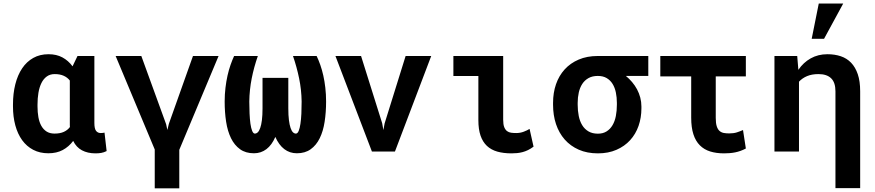

<svg xmlns="http://www.w3.org/2000/svg" viewBox="-20 -838 4841 1062"><path d="M502 -528.3V-157.7Q502 -126 511.5 -114Q521 -102.1 537.1 -102.1Q549.3 -102.1 558.1 -104.5L569.8 -2.4Q554.2 5.4 539.8 7.8Q525.4 10.3 508.3 10.3Q464.8 10.3 433.3 -6.6Q401.9 -23.4 384.8 -58.6Q360.8 -26.4 327.1 -8.3Q293.5 9.8 247.6 9.8Q200.2 9.8 163.8 -9.3Q127.4 -28.3 102.5 -62.7Q77.6 -97.2 64.7 -144.8Q51.8 -192.4 51.8 -249.5V-259.8Q51.8 -320.8 64.7 -371.8Q77.6 -422.9 102.5 -460Q127.4 -497.1 164.1 -517.6Q200.7 -538.1 248.5 -538.1Q292.5 -538.1 325.2 -520.5Q357.9 -502.9 381.3 -471.2L408.7 -528.3ZM187.5 -249.5Q187.5 -217.3 192.4 -189.7Q197.3 -162.1 208.5 -142.1Q219.7 -122.1 237.5 -110.6Q255.4 -99.1 281.7 -99.1Q312 -99.1 333 -108.6Q354 -118.2 366.7 -135.3Q366.2 -140.6 366.2 -146.2Q366.2 -151.9 366.2 -157.7V-392.6Q353 -409.7 332.3 -418.9Q311.5 -428.2 282.7 -428.2Q256.8 -428.2 238.5 -414.8Q220.2 -401.4 209 -378.4Q197.8 -355.5 192.6 -325Q187.5 -294.4 187.5 -259.8Z M1047.4 -528.3H1189L971.7 -9.3V203.6H835.9V-11.2L619.6 -528.3H761.7L898.9 -150.9L905.8 -119.1L914.1 -153.3Z M1406.2 -528.3Q1384.8 -467.3 1372.3 -404.5Q1359.9 -341.8 1358.9 -276.4Q1358.9 -242.2 1360.4 -210.2Q1361.8 -178.2 1365.2 -153.6Q1368.7 -128.9 1374.8 -114Q1380.9 -99.1 1389.6 -99.1Q1398.4 -99.1 1406 -106.4Q1413.6 -113.8 1419.4 -130.4Q1425.3 -147 1428.7 -173.6Q1432.1 -200.2 1432.1 -238.8V-407.2H1574.7V-238.8Q1574.7 -200.2 1578.1 -173.6Q1581.5 -147 1587.2 -130.4Q1592.8 -113.8 1600.3 -106.4Q1607.9 -99.1 1616.7 -99.1Q1626 -99.1 1632.1 -114Q1638.2 -128.9 1641.8 -153.3Q1645.5 -177.7 1647 -209.7Q1648.4 -241.7 1648.4 -276.4Q1647.5 -341.8 1634.5 -404.5Q1621.6 -467.3 1600.6 -528.3H1731.4Q1742.2 -505.9 1751.7 -478.8Q1761.2 -451.7 1768.3 -420.2Q1775.4 -388.7 1779.5 -352.5Q1783.7 -316.4 1783.7 -276.4Q1783.7 -216.8 1775.6 -164.6Q1767.6 -112.3 1748.5 -73.5Q1729.5 -34.7 1698.5 -12.5Q1667.5 9.8 1622.1 9.8Q1582.5 9.8 1552.5 -13.2Q1522.5 -36.1 1502.9 -80.6Q1483.9 -36.1 1453.9 -13.2Q1423.8 9.8 1384.8 9.8Q1338.9 9.8 1307.9 -12.5Q1276.9 -34.7 1257.8 -73.5Q1238.8 -112.3 1230.7 -164.6Q1222.7 -216.8 1222.7 -276.4Q1222.7 -316.4 1227.1 -352.5Q1231.4 -388.7 1238.5 -420.2Q1245.6 -451.7 1255.1 -478.8Q1264.6 -505.9 1274.9 -528.3Z M2093.8 -156.7 2100.6 -118.7 2107.4 -155.3 2223.6 -528.3H2365.2L2164.6 0H2037.1L1835.4 -528.3H1977.1Z M2487.8 -528.3H2763.2V-175.8Q2763.2 -149.4 2769 -134.8Q2774.9 -120.1 2784.7 -112.8Q2794.4 -105.5 2807.6 -103.8Q2820.8 -102.1 2835.4 -102.1Q2857.4 -102.1 2876.7 -109.4Q2896 -116.7 2909.2 -125L2931.2 -26.9Q2915.5 -15.1 2900.4 -7.8Q2885.3 -0.5 2870.4 3.4Q2855.5 7.3 2840.3 8.8Q2825.2 10.3 2809.6 10.3Q2764.6 10.3 2730.5 0.5Q2696.3 -9.3 2673.1 -31.2Q2649.9 -53.2 2637.9 -88.1Q2626 -123 2626 -173.3V-417.5H2487.8Z M3565.9 -418H3441.9Q3460.4 -402.8 3476.3 -384Q3492.2 -365.2 3503.7 -343.8Q3515.1 -322.3 3521.5 -298.3Q3527.8 -274.4 3527.8 -249V-238.8Q3527.8 -187 3512 -141.6Q3496.1 -96.2 3465.3 -62.5Q3434.6 -28.8 3389.6 -9.3Q3344.7 10.3 3287.1 10.3Q3227.5 10.3 3181.4 -10Q3135.3 -30.3 3103.5 -66.4Q3071.8 -102.5 3055.4 -151.6Q3039.1 -200.7 3039.1 -258.8V-269Q3039.1 -324.7 3055.4 -372.1Q3071.8 -419.4 3103.3 -454.1Q3134.8 -488.8 3180.9 -508.5Q3227.1 -528.3 3286.1 -528.3H3565.9ZM3175.3 -258.8Q3175.3 -225.6 3181.2 -196.5Q3187 -167.5 3200.2 -145.8Q3213.4 -124 3234.9 -111.3Q3256.3 -98.6 3287.1 -98.6Q3315.4 -98.6 3335.4 -111.3Q3355.5 -124 3368.2 -145.8Q3380.9 -167.5 3386.5 -196.5Q3392.1 -225.6 3392.1 -258.8V-269Q3392.1 -299.3 3386.5 -326.4Q3380.9 -353.5 3368.4 -373.8Q3356 -394 3335.9 -406Q3315.9 -418 3286.6 -418Q3256.3 -418 3235.1 -406Q3213.9 -394 3200.7 -373.8Q3187.5 -353.5 3181.4 -326.4Q3175.3 -299.3 3175.3 -269Z M4105.5 -415.5H3939V-185.5Q3939 -156.2 3944.6 -139.2Q3950.2 -122.1 3960.2 -113.5Q3970.2 -105 3983.6 -102.5Q3997.1 -100.1 4013.2 -100.1Q4038.1 -100.1 4055.4 -105.7Q4072.8 -111.3 4089.8 -118.7L4105.5 -16.6Q4089.8 -8.3 4075.2 -3.2Q4060.5 2 4045.9 4.9Q4031.2 7.8 4016.4 9Q4001.5 10.3 3984.9 10.3Q3941.9 10.3 3908.2 -0.2Q3874.5 -10.7 3851.1 -34.2Q3827.6 -57.6 3815.4 -95.2Q3803.2 -132.8 3803.2 -187V-415.5H3632.3V-528.3H4105.5Z M4389.6 -528.3 4396 -451.7Q4423.3 -492.2 4464.1 -515.1Q4504.9 -538.1 4556.6 -538.1Q4597.2 -538.1 4630.6 -526.9Q4664.1 -515.6 4687.7 -491Q4711.4 -466.3 4724.6 -427.5Q4737.8 -388.7 4737.8 -333V202.6H4601.1V-333Q4601.1 -381.8 4577.1 -405Q4553.2 -428.2 4507.3 -428.2Q4470.7 -428.2 4444.1 -417Q4417.5 -405.8 4399.4 -386.2V0H4263.7V-528.3ZM4508.8 -818.4H4644L4538.1 -623.5H4469.7Z"/></svg>

Font: Roboto Mono
Style: Bold
Weight: 700
Designer: Google
Version: Version 2.000985; 2015; ttfautohint (v1.3)